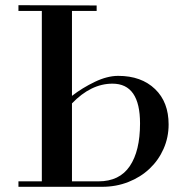

<svg xmlns="http://www.w3.org/2000/svg" viewBox="-20 -720 720 739"><path d="M519 -245Q519 -398 413 -398Q330 -398 257 -322V-22H359Q440 -22 479.5 -80.5Q519 -139 519 -245ZM629 -241Q629 -191 609.5 -147Q590 -103 555.5 -70.5Q521 -38 474 -19.5Q427 -1 373 -1H51V-22H141V-678H51V-700L352 -699V-678H257V-351Q297 -382 345 -405Q393 -428 435 -428Q524 -428 577 -377Q629 -327 629 -241Z"/></svg>

Font: EIisabethische
Style: Book
Weight: 400
Designer: Salychow
Version: Version 1.3